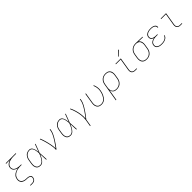

<svg xmlns="http://www.w3.org/2000/svg" viewBox="598 -2978 5404 5404"><g transform="rotate(-45 3300.0 -276.0)"><path d="M213 205V186H291Q311 186 331 181Q351 176 368 163.5Q385 151 395 132Q405 113 408 93Q412 74 405.5 56Q399 38 385 27Q371 16 353 10Q335 4 316 2Q297 0 277.5 0Q258 0 239 -1.5Q220 -3 201.5 -6.5Q183 -10 165.5 -16.5Q148 -23 132.5 -32.5Q117 -42 104.5 -54.5Q92 -67 83 -83Q74 -99 69.5 -117Q65 -135 65.5 -154.5Q66 -174 69 -193Q73 -219 83.5 -245.5Q94 -272 112.5 -294.5Q131 -317 154.5 -334Q178 -351 204 -363Q230 -375 256.5 -383Q283 -391 310 -395Q289 -399 268 -406.5Q247 -414 228.5 -424.5Q210 -435 194.5 -450Q179 -465 169.5 -484.5Q160 -504 158 -526.5Q156 -549 160 -572Q162 -590 169 -607.5Q176 -625 188 -640Q200 -655 215.5 -667Q231 -679 247.5 -688.5Q264 -698 281.5 -704.5Q299 -711 317 -716H161L164 -735H566L563 -716H466Q445 -716 424 -715Q403 -714 381.5 -711Q360 -708 339 -703.5Q318 -699 297 -691Q276 -683 256.5 -672Q237 -661 220.5 -645.5Q204 -630 193.5 -610Q183 -590 180 -569Q175 -541 182 -513.5Q189 -486 206.5 -466.5Q224 -447 248.5 -435Q273 -423 299.5 -416Q326 -409 354.5 -406.5Q383 -404 411 -404H451L448 -385H408Q383 -385 358.5 -383.5Q334 -382 309.5 -378Q285 -374 260 -366.5Q235 -359 212 -347.5Q189 -336 167.5 -320Q146 -304 129 -283.5Q112 -263 102.5 -239Q93 -215 89 -190Q86 -171 86.5 -151.5Q87 -132 92.5 -115Q98 -98 109 -83.5Q120 -69 134 -58Q148 -47 164.5 -39.5Q181 -32 199.5 -27.5Q218 -23 237 -21Q256 -19 275 -19Q294 -19 313 -17.5Q332 -16 350 -11.5Q368 -7 384.5 1.5Q401 10 413 23.5Q425 37 428.5 55.5Q432 74 429 93Q425 117 413.5 139.5Q402 162 382 177.5Q362 193 338 199Q314 205 291 205Z M814 8Q786 8 759 1Q732 -6 712 -22.5Q692 -39 679.5 -62.5Q667 -86 662 -112.5Q657 -139 658 -167Q659 -195 664 -223L682 -333Q686 -359 694 -385Q702 -411 716 -435Q730 -459 749.5 -479.5Q769 -500 793.5 -513.5Q818 -527 844.5 -532.5Q871 -538 897 -538Q923 -538 946.5 -527Q970 -516 985.5 -496.5Q1001 -477 1010.5 -453.5Q1020 -430 1026 -405.5Q1032 -381 1036 -355.5Q1040 -330 1042 -304Q1064 -361 1084.5 -417.5Q1105 -474 1126 -530H1146Q1121 -464 1096.5 -397.5Q1072 -331 1046 -265Q1051 -199 1054 -132.5Q1057 -66 1061 0H1040Q1037 -57 1035.5 -114Q1034 -171 1031 -227Q1020 -202 1008 -176.5Q996 -151 982 -126Q968 -101 951.5 -77.5Q935 -54 914 -34.5Q893 -15 867 -3.5Q841 8 814 8ZM814 -11Q842 -11 869 -25Q896 -39 916.5 -61Q937 -83 952.5 -108.5Q968 -134 981.5 -160.5Q995 -187 1006.5 -214Q1018 -241 1028 -268Q1027 -288 1025 -307.5Q1023 -327 1020 -347Q1017 -367 1013.5 -386Q1010 -405 1004 -423.5Q998 -442 989 -459.5Q980 -477 967 -490.5Q954 -504 935.5 -511.5Q917 -519 897 -519Q873 -519 849 -514Q825 -509 803 -496Q781 -483 763 -464Q745 -445 732.5 -423Q720 -401 713 -377.5Q706 -354 702 -330L684 -220Q680 -195 679 -170Q678 -145 682 -121.5Q686 -98 696.5 -76.5Q707 -55 724.5 -39.5Q742 -24 765.5 -17.5Q789 -11 814 -11Z M1430 0Q1436 -35 1433.5 -70Q1431 -105 1426.5 -139.5Q1422 -174 1415.5 -207.5Q1409 -241 1401 -274Q1393 -307 1384.5 -339.5Q1376 -372 1366 -404.5Q1356 -437 1345 -468.5Q1334 -500 1321 -531L1340 -538Q1357 -499 1370.5 -459Q1384 -419 1395.5 -378Q1407 -337 1417 -295Q1427 -253 1435.5 -211Q1444 -169 1449.5 -125.5Q1455 -82 1454 -38Q1473 -64 1492 -90Q1511 -116 1529 -142.5Q1547 -169 1565 -195.5Q1583 -222 1599.5 -249.5Q1616 -277 1632 -304.5Q1648 -332 1661.5 -360.5Q1675 -389 1686.5 -418Q1698 -447 1703 -477L1712 -530H1732L1724 -477Q1718 -444 1705.5 -412.5Q1693 -381 1678 -350Q1663 -319 1645.5 -289Q1628 -259 1609.5 -229.5Q1591 -200 1572 -171Q1553 -142 1533 -113.5Q1513 -85 1492.5 -56.5Q1472 -28 1451 0Z M2014 8Q1986 8 1959 1Q1932 -6 1912 -22.5Q1892 -39 1879.5 -62.5Q1867 -86 1862 -112.5Q1857 -139 1858 -167Q1859 -195 1864 -223L1882 -333Q1886 -359 1894 -385Q1902 -411 1916 -435Q1930 -459 1949.5 -479.5Q1969 -500 1993.5 -513.5Q2018 -527 2044.5 -532.5Q2071 -538 2097 -538Q2123 -538 2146.5 -527Q2170 -516 2185.5 -496.5Q2201 -477 2210.5 -453.5Q2220 -430 2226 -405.5Q2232 -381 2236 -355.5Q2240 -330 2242 -304Q2264 -361 2284.5 -417.5Q2305 -474 2326 -530H2346Q2321 -464 2296.5 -397.5Q2272 -331 2246 -265Q2251 -199 2254 -132.5Q2257 -66 2261 0H2240Q2237 -57 2235.5 -114Q2234 -171 2231 -227Q2220 -202 2208 -176.5Q2196 -151 2182 -126Q2168 -101 2151.5 -77.5Q2135 -54 2114 -34.5Q2093 -15 2067 -3.5Q2041 8 2014 8ZM2014 -11Q2042 -11 2069 -25Q2096 -39 2116.5 -61Q2137 -83 2152.5 -108.5Q2168 -134 2181.5 -160.5Q2195 -187 2206.5 -214Q2218 -241 2228 -268Q2227 -288 2225 -307.5Q2223 -327 2220 -347Q2217 -367 2213.5 -386Q2210 -405 2204 -423.5Q2198 -442 2189 -459.5Q2180 -477 2167 -490.5Q2154 -504 2135.5 -511.5Q2117 -519 2097 -519Q2073 -519 2049 -514Q2025 -509 2003 -496Q1981 -483 1963 -464Q1945 -445 1932.5 -423Q1920 -401 1913 -377.5Q1906 -354 1902 -330L1884 -220Q1880 -195 1879 -170Q1878 -145 1882 -121.5Q1886 -98 1896.5 -76.5Q1907 -55 1924.5 -39.5Q1942 -24 1965.5 -17.5Q1989 -11 2014 -11Z M2583 205 2618 -3Q2625 -50 2625 -96.5Q2625 -143 2620 -188.5Q2615 -234 2605.5 -278Q2596 -322 2584 -364.5Q2572 -407 2556.5 -448.5Q2541 -490 2522 -530L2540 -538Q2559 -500 2574 -460.5Q2589 -421 2601 -380Q2613 -339 2622.5 -297Q2632 -255 2637.5 -212Q2643 -169 2645.5 -125Q2648 -81 2643 -36Q2663 -62 2682.5 -88Q2702 -114 2721 -140.5Q2740 -167 2758.5 -193.5Q2777 -220 2794.5 -247.5Q2812 -275 2828.5 -302.5Q2845 -330 2859.5 -359Q2874 -388 2886 -417.5Q2898 -447 2903 -477L2912 -530H2932L2924 -477Q2918 -444 2905 -412Q2892 -380 2876 -349Q2860 -318 2842 -288Q2824 -258 2804.5 -228.5Q2785 -199 2765 -170Q2745 -141 2724 -112.5Q2703 -84 2681.5 -56Q2660 -28 2638 0L2604 205Z M3240 8Q3212 8 3185 1Q3158 -6 3136 -22Q3114 -38 3100 -61Q3086 -84 3079.5 -110.5Q3073 -137 3074 -166Q3075 -195 3080 -223L3130 -530H3151L3100 -220Q3096 -195 3095 -169Q3094 -143 3099.5 -119Q3105 -95 3117 -74Q3129 -53 3148 -38.5Q3167 -24 3191 -17.5Q3215 -11 3241 -11Q3273 -11 3305.5 -21.5Q3338 -32 3364 -55Q3390 -78 3409 -106.5Q3428 -135 3442 -166Q3456 -197 3465.5 -228Q3475 -259 3481 -292Q3491 -354 3483 -414.5Q3475 -475 3450 -528L3468 -537Q3495 -481 3503.5 -417.5Q3512 -354 3501 -289Q3495 -254 3484.5 -220.5Q3474 -187 3459 -154Q3444 -121 3422.5 -90.5Q3401 -60 3373 -36.5Q3345 -13 3310 -2.5Q3275 8 3240 8Z M3609 205 3698 -333Q3702 -361 3711 -387.5Q3720 -414 3736 -438.5Q3752 -463 3774 -483Q3796 -503 3822 -515.5Q3848 -528 3875.5 -533Q3903 -538 3930 -538Q3960 -538 3988.5 -532Q4017 -526 4040 -511Q4063 -496 4079 -473Q4095 -450 4102 -422.5Q4109 -395 4108.5 -365.5Q4108 -336 4103 -307L4085 -197Q4081 -169 4071.5 -142Q4062 -115 4045.5 -90.5Q4029 -66 4006.5 -46Q3984 -26 3957.5 -14Q3931 -2 3903 3Q3875 8 3847 8Q3817 8 3788 1Q3759 -6 3737 -23.5Q3715 -41 3702 -66.5Q3689 -92 3684 -120L3630 205ZM3847 -11Q3873 -11 3898.5 -15.5Q3924 -20 3948 -31.5Q3972 -43 3993 -61Q4014 -79 4029 -102Q4044 -125 4052.5 -149.5Q4061 -174 4065 -200L4083 -310Q4087 -336 4087.5 -362.5Q4088 -389 4082 -413.5Q4076 -438 4062.5 -459Q4049 -480 4028 -494Q4007 -508 3981.5 -513.5Q3956 -519 3930 -519Q3905 -519 3879.5 -514.5Q3854 -510 3830.5 -498Q3807 -486 3787 -467.5Q3767 -449 3753 -426.5Q3739 -404 3730.5 -379.5Q3722 -355 3718 -330L3700 -221Q3696 -195 3695 -169Q3694 -143 3699.5 -118.5Q3705 -94 3718 -72.5Q3731 -51 3751 -36.5Q3771 -22 3795.5 -16.5Q3820 -11 3847 -11Z M4589 0Q4569 0 4548.5 -3.5Q4528 -7 4510.5 -16.5Q4493 -26 4480.5 -41Q4468 -56 4462 -75Q4456 -94 4456 -114.5Q4456 -135 4459 -156L4518 -511H4328V-530H4542L4480 -153Q4477 -135 4477 -117.5Q4477 -100 4482 -83.5Q4487 -67 4497.5 -54Q4508 -41 4522.5 -33Q4537 -25 4554.5 -22Q4572 -19 4589 -19H4658V0ZM4541 -604 4528 -616 4660 -757 4676 -743Z M5045 8Q5015 8 4986.5 2Q4958 -4 4935 -19Q4912 -34 4896 -57Q4880 -80 4873 -107.5Q4866 -135 4866.5 -164.5Q4867 -194 4872 -223L4890 -333Q4894 -360 4903 -386Q4912 -412 4927.5 -436Q4943 -460 4964.5 -479.5Q4986 -499 5011.5 -512Q5037 -525 5064 -531.5Q5091 -538 5118 -538Q5121 -538 5125 -538Q5129 -538 5133 -538Q5137 -538 5141.5 -538Q5146 -538 5150 -538L5406 -530L5402 -511L5229 -516Q5253 -502 5270 -478.5Q5287 -455 5294.5 -426.5Q5302 -398 5301.5 -367.5Q5301 -337 5295 -307L5277 -197Q5273 -169 5264 -142.5Q5255 -116 5239.5 -91.5Q5224 -67 5201.5 -47Q5179 -27 5153 -14.5Q5127 -2 5099.5 3Q5072 8 5045 8ZM5045 -11Q5070 -11 5095.5 -15.5Q5121 -20 5144.5 -32Q5168 -44 5188 -62.5Q5208 -81 5222.5 -103.5Q5237 -126 5245 -150.5Q5253 -175 5257 -200L5275 -310Q5279 -334 5280 -359Q5281 -384 5276.5 -407.5Q5272 -431 5261 -451.5Q5250 -472 5232.5 -487Q5215 -502 5192 -509.5Q5169 -517 5145 -519H5130Q5126 -519 5123 -519Q5120 -519 5116 -519Q5092 -519 5067.5 -512.5Q5043 -506 5020 -494.5Q4997 -483 4977.5 -464.5Q4958 -446 4944 -424Q4930 -402 4922 -378.5Q4914 -355 4910 -330L4892 -220Q4888 -194 4887.5 -167.5Q4887 -141 4893 -116.5Q4899 -92 4913 -71Q4927 -50 4947.5 -36Q4968 -22 4993.5 -16.5Q5019 -11 5045 -11Z M5643 8Q5618 8 5593.5 5.5Q5569 3 5546.5 -4Q5524 -11 5503.5 -23.5Q5483 -36 5469.5 -54.5Q5456 -73 5451.5 -97.5Q5447 -122 5451 -146Q5454 -164 5460.5 -181Q5467 -198 5479 -212Q5491 -226 5506.5 -237Q5522 -248 5538.5 -255.5Q5555 -263 5572.5 -268Q5590 -273 5607 -277Q5585 -283 5564.5 -294Q5544 -305 5530 -322.5Q5516 -340 5511.5 -363.5Q5507 -387 5511 -411Q5514 -433 5525.5 -454Q5537 -475 5555 -490Q5573 -505 5594.5 -514.5Q5616 -524 5638 -529Q5660 -534 5682 -536Q5704 -538 5726 -538Q5748 -538 5770 -536Q5792 -534 5812 -529Q5832 -524 5851 -514.5Q5870 -505 5884 -490Q5898 -475 5904.5 -454.5Q5911 -434 5907 -413Q5907 -411 5906.5 -409Q5906 -407 5906 -405H5885Q5886 -407 5886 -408.5Q5886 -410 5886 -412Q5890 -430 5883.5 -448Q5877 -466 5864.5 -478.5Q5852 -491 5835.5 -499Q5819 -507 5801 -511.5Q5783 -516 5764 -517.5Q5745 -519 5726 -519Q5707 -519 5687 -517.5Q5667 -516 5647.5 -511.5Q5628 -507 5608.5 -499Q5589 -491 5572.5 -478Q5556 -465 5545 -446.5Q5534 -428 5531 -408Q5528 -388 5532 -368.5Q5536 -349 5547.5 -334Q5559 -319 5576 -309.5Q5593 -300 5611.5 -294.5Q5630 -289 5650.5 -287Q5671 -285 5691 -285H5751L5748 -266H5688Q5666 -266 5644 -264.5Q5622 -263 5600 -258Q5578 -253 5556.5 -244Q5535 -235 5516.5 -221Q5498 -207 5486.5 -186.5Q5475 -166 5471 -144Q5468 -122 5472.5 -101Q5477 -80 5489.5 -64Q5502 -48 5520 -37.5Q5538 -27 5558 -21Q5578 -15 5599.5 -13Q5621 -11 5643 -11Q5664 -11 5685 -12.5Q5706 -14 5727.5 -19Q5749 -24 5769.5 -32.5Q5790 -41 5808 -54.5Q5826 -68 5838.5 -87Q5851 -106 5855 -127H5876Q5871 -103 5858 -81.5Q5845 -60 5825.5 -44Q5806 -28 5783.5 -18Q5761 -8 5737.5 -2Q5714 4 5690.5 6Q5667 8 5643 8Z M6389 0Q6369 0 6348.5 -3.5Q6328 -7 6310.5 -16.5Q6293 -26 6280.5 -41Q6268 -56 6262 -75Q6256 -94 6256 -114.5Q6256 -135 6259 -156L6318 -511H6128V-530H6342L6280 -153Q6277 -135 6277 -117.5Q6277 -100 6282 -83.5Q6287 -67 6297.5 -54Q6308 -41 6322.5 -33Q6337 -25 6354.5 -22Q6372 -19 6389 -19H6458V0Z"/></g></svg>

Font: Iosevka Curly ThExObl
Style: Regular
Weight: 100
Width: 7
Italic angle: -9°
Monospace: yes
Designer: Belleve Invis
Foundry: Belleve Invis
Version: Version 11.1.0; ttfautohint (v1.8.3)